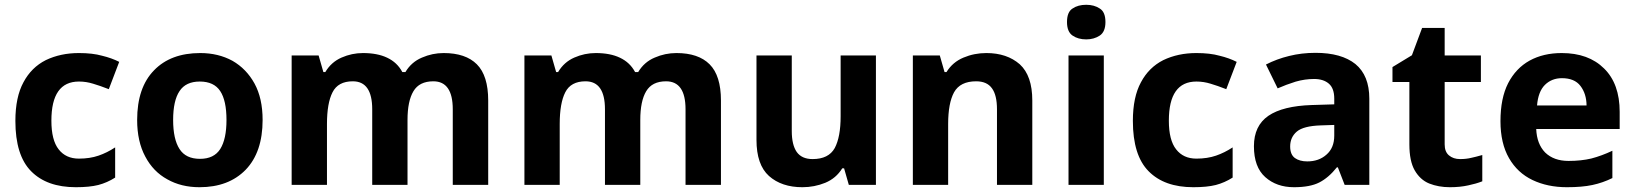

<svg xmlns="http://www.w3.org/2000/svg" viewBox="-20 -780 6896 810"><path d="M299.8 9.8Q177.7 9.8 111.3 -57.6Q44.9 -124.5 44.9 -270Q44.9 -370.6 79.1 -433.1Q112.3 -495.6 173.3 -526.4Q235.4 -556.2 313 -556.2Q370.6 -556.2 410.6 -544.9Q451.2 -535.2 482.9 -519L439 -403.8Q401.4 -418.5 373 -426.8Q343.8 -436 313 -436Q196.8 -436 196.8 -271Q196.8 -188.5 227.5 -149.9Q257.8 -110.8 313 -110.8Q359.4 -110.8 396 -123.5Q431.6 -135.7 465.8 -158.2V-30.8Q432.1 -9.3 394.5 0.5Q357.4 9.8 299.8 9.8Z M1087.9 -273.9Q1087.9 -138.2 1016.6 -64Q944.8 9.8 821.8 9.8Q744.6 9.8 686 -23.4Q626.5 -55.7 592.8 -119.6Q558.6 -183.1 558.6 -273.9Q558.6 -410.6 629.9 -483.4Q700.2 -556.2 824.7 -556.2Q900.9 -556.2 960.9 -523.4Q1019.5 -489.7 1053.7 -427.7Q1087.9 -365.2 1087.9 -273.9ZM710.4 -273.9Q710.4 -192.9 737.3 -151.4Q763.7 -109.9 823.7 -109.9Q882.8 -109.9 909.2 -151.4Q935.5 -193.4 935.5 -273.9Q935.5 -355.5 909.2 -395.5Q882.8 -436 822.8 -436Q763.7 -436 737.3 -395.5Q710.4 -355.5 710.4 -273.9Z M1851.6 -556.2Q1944.3 -556.2 1991.7 -508.8Q2039.6 -460.9 2039.6 -356V0H1890.1V-318.8Q1890.1 -437 1808.1 -437Q1749 -437 1724.1 -395Q1699.2 -353.5 1699.2 -273.9V0H1550.3V-318.8Q1550.3 -437 1468.3 -437Q1406.2 -437 1382.8 -390.6Q1359.4 -344.7 1359.4 -256.8V0H1210.4V-545.9H1324.2L1344.2 -476.1H1352.5Q1377.4 -518.1 1420.9 -537.1Q1464.4 -556.2 1511.2 -556.2Q1572.3 -556.2 1613.3 -536.6Q1655.8 -516.6 1677.2 -476.1H1690.4Q1715.8 -518.6 1760.3 -537.1Q1804.2 -556.2 1851.6 -556.2Z M2833.5 -556.2Q2926.3 -556.2 2973.6 -508.8Q3021.5 -460.9 3021.5 -356V0H2872.1V-318.8Q2872.1 -437 2790 -437Q2731 -437 2706.1 -395Q2681.2 -353.5 2681.2 -273.9V0H2532.2V-318.8Q2532.2 -437 2450.2 -437Q2388.2 -437 2364.7 -390.6Q2341.3 -344.7 2341.3 -256.8V0H2192.4V-545.9H2306.2L2326.2 -476.1H2334.5Q2359.4 -518.1 2402.8 -537.1Q2446.3 -556.2 2493.2 -556.2Q2554.2 -556.2 2595.2 -536.6Q2637.7 -516.6 2659.2 -476.1H2672.4Q2697.8 -518.6 2742.2 -537.1Q2786.1 -556.2 2833.5 -556.2Z M3675.3 -545.9V0H3561L3541 -69.8H3533.2Q3507.3 -27.8 3461.4 -8.8Q3415.5 9.8 3365.2 9.8Q3277.3 9.8 3224.1 -37.6Q3171.4 -85 3171.4 -189.9V-545.9H3320.3V-227.1Q3320.3 -168.9 3341.3 -138.7Q3362.8 -108.9 3408.2 -108.9Q3475.6 -108.9 3501.5 -155.3Q3526.4 -202.1 3526.4 -289.1V-545.9Z M4141.1 -556.2Q4228 -556.2 4282.2 -508.8Q4335 -460.4 4335 -356V0H4186V-318.8Q4186 -378.4 4165 -407.2Q4144 -437 4098.1 -437Q4030.8 -437 4004.9 -390.6Q3980 -344.7 3980 -256.8V0H3831.1V-545.9H3944.8L3964.8 -476.1H3973.1Q3999 -518.1 4044.9 -537.1Q4090.3 -556.2 4141.1 -556.2Z M4562.5 -759.8Q4596.2 -759.8 4619.6 -744.1Q4643.6 -729.5 4643.6 -687Q4643.6 -646 4619.6 -629.9Q4595.2 -613.8 4562.5 -613.8Q4528.3 -613.8 4504.9 -629.9Q4481.4 -646 4481.4 -687Q4481.4 -729.5 4504.9 -744.1Q4527.8 -759.8 4562.5 -759.8ZM4636.7 -545.9V0H4487.8V-545.9Z M5014.2 9.8Q4892.1 9.8 4825.7 -57.6Q4759.3 -124.5 4759.3 -270Q4759.3 -370.6 4793.5 -433.1Q4826.7 -495.6 4887.7 -526.4Q4949.7 -556.2 5027.3 -556.2Q5085 -556.2 5125 -544.9Q5165.5 -535.2 5197.3 -519L5153.3 -403.8Q5115.7 -418.5 5087.4 -426.8Q5058.1 -436 5027.3 -436Q4911.1 -436 4911.1 -271Q4911.1 -188.5 4941.9 -149.9Q4972.2 -110.8 5027.3 -110.8Q5073.7 -110.8 5110.4 -123.5Q5146 -135.7 5180.2 -158.2V-30.8Q5146.5 -9.3 5108.9 0.5Q5071.8 9.8 5014.2 9.8Z M5529.8 -557.1Q5639.2 -557.1 5698.2 -509.8Q5756.8 -461.4 5756.8 -363.8V0H5652.8L5624 -74.2H5620.1Q5585 -30.3 5545.9 -10.3Q5506.8 9.8 5439 9.8Q5365.7 9.8 5317.9 -32.7Q5270 -75.2 5270 -163.1Q5270 -249.5 5331.1 -291.5Q5392.1 -333 5514.2 -336.9L5608.9 -339.8V-363.8Q5608.9 -407.2 5586.4 -426.8Q5563.5 -446.8 5523.9 -446.8Q5484.9 -446.8 5445.8 -435.5Q5405.8 -422.9 5370.1 -407.2L5320.8 -507.8Q5366.2 -531.2 5418.5 -543.9Q5471.2 -557.1 5529.8 -557.1ZM5551.3 -251Q5479 -248.5 5451.2 -225.1Q5422.9 -201.2 5422.9 -162.1Q5422.9 -127.9 5442.9 -113.3Q5462.9 -99.1 5495.1 -99.1Q5543.9 -99.1 5575.7 -127.4Q5608.9 -155.8 5608.9 -208V-252.9Z M6139.6 -108.9Q6166.5 -108.9 6187.5 -114.3Q6204.1 -117.7 6233.4 -126V-15.1Q6207.5 -4.9 6174.3 2Q6139.6 9.8 6096.7 9.8Q6048.8 9.8 6009.3 -5.9Q5971.2 -21.5 5948.2 -61.5Q5925.8 -100.6 5925.8 -170.9V-434.1H5854.5V-497.1L5936.5 -546.9L5979.5 -662.1H6074.7V-545.9H6227.5V-434.1H6074.7V-170.9Q6074.7 -139.6 6092.8 -124.5Q6111.3 -108.9 6139.6 -108.9Z M6568.4 -556.2Q6681.6 -556.2 6747.1 -491.2Q6813 -426.8 6813 -308.1V-235.8H6460.9Q6463.4 -172.9 6498.5 -136.7Q6535.2 -101.1 6597.2 -101.1Q6650.4 -101.1 6693.4 -111.3Q6736.8 -122.6 6782.2 -144V-28.8Q6741.7 -8.8 6697.8 0.5Q6654.3 9.8 6590.3 9.8Q6508.8 9.8 6445.3 -20.5Q6381.8 -50.8 6346.2 -112.8Q6310.1 -175.3 6310.1 -269Q6310.1 -365.2 6342.3 -428.7Q6375 -492.2 6433.1 -524.4Q6491.2 -556.2 6568.4 -556.2ZM6569.3 -450.2Q6526.4 -450.2 6497.6 -421.9Q6469.2 -393.6 6464.4 -335H6673.3Q6672.9 -384.3 6647.5 -417.5Q6622.6 -450.2 6569.3 -450.2Z"/></svg>

Font: Droid Sans Thai
Style: Bold
Weight: 700
Designer: Steve Matteson
Foundry: Ascender Corporation
Version: Version 1.00